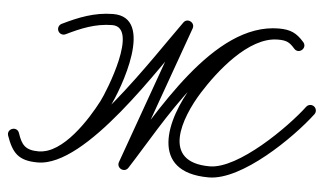

<svg xmlns="http://www.w3.org/2000/svg" viewBox="-66 -634 1242 726"><g transform="rotate(5 555.0 -271.0)"><path d="M163.2 -471.1C163.2 -471.1 163.2 -471.1 163.2 -471.1C219.3 -498.4 271.4 -520.2 335.3 -521C438.4 -522.3 336.6 -269.6 316.4 -230.7C279.6 -159.8 193.1 -21 100 -21C49.5 -21 34.7 -39.4 19.9 -83.6C15.5 -96.8 3.3 -99.9 -6.7 -96.4C-16.7 -93 -24.4 -83 -19.8 -69.9C2.6 -7.3 25.8 21 100 21C283.3 21 526.6 -377.2 637 -529.7C644.1 -539.4 636.9 -549.9 626.9 -555.2C617 -560.4 604.3 -560.4 600.2 -549.1C535.6 -368.4 470.9 -187.7 406.2 -7.1C402.1 4.6 408 14.4 416.7 18.7C425.5 23 436.9 21.8 443.6 11.4C556.2 -162.6 740 -521 965 -521C998.2 -521 1009.4 -514.6 1029.2 -492.1C1038.5 -481.6 1051 -483.3 1058.9 -490.2C1066.8 -497.2 1070 -509.4 1060.8 -519.9C1032.6 -551.9 1009.6 -563 965 -563C835.6 -563 718.3 -415.9 657.2 -319.2C657.2 -319.2 657.2 -319.2 657.2 -319.2C657.2 -319.2 657.2 -319.2 657.2 -319.2C572.1 -183.8 522.1 21 749 21C874.8 21 1056 -157.9 1126.8 -251.8C1133.8 -261.1 1131.9 -274.3 1122.6 -281.3C1113.4 -288.2 1100.2 -286.4 1093.2 -277.1C1032 -195.8 857.9 -21 749 -21C563.7 -21 628.2 -194.1 692.8 -296.8C692.8 -296.8 692.8 -296.8 692.8 -296.8C692.8 -296.8 692.8 -296.8 692.8 -296.8C744.6 -378.8 853 -521 965 -521C998.2 -521 1009.4 -514.6 1029.2 -492.1C1038.5 -481.6 1051 -483.3 1058.9 -490.2C1066.8 -497.2 1070 -509.4 1060.8 -519.9C1032.6 -551.9 1009.6 -563 965 -563C715.9 -563 530.9 -200.7 408.4 -11.4C401.6 -1 408.9 9.4 418.9 14.4C428.9 19.3 441.6 18.7 445.8 7.1C510.4 -173.6 575.1 -354.3 639.8 -534.9C643.8 -546.2 638.2 -556 629.7 -560.4C621.3 -564.9 610 -564.1 603 -554.3C504.1 -417.7 251.5 -21 100 -21C42.9 -21 35.9 -39 19.8 -84.1C15.1 -97.1 3 -100.3 -6.9 -96.8C-16.7 -93.4 -24.3 -83.5 -19.9 -70.4C0.5 -9.1 31.5 21 100 21C213.2 21 308 -123.5 353.6 -211.3C390 -281.2 496.4 -565 334.7 -563C264.4 -562.1 206.6 -539 144.8 -508.9C134.4 -503.8 130 -491.2 135.1 -480.8C140.2 -470.4 152.8 -466 163.2 -471.1Z"/></g></svg>

Font: FRB American Cursive Guidelines Medium
Style: Italic
Weight: 500
Italic angle: -25°
Version: Version 2.0;Modular Font Editor K font №1